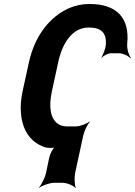

<svg xmlns="http://www.w3.org/2000/svg" viewBox="-20 -741 676 963"><path d="M537 -474H576C595 -474 625 -461 633 -449L636 -452C626 -464 616 -496 618 -521C632 -655 561 -721 430 -721C393 -721 358 -714 326 -700C232 -658 155 -565 125 -428L93 -282C85 -243 82 -208 85 -175C91 -92 130 -28 204 -3C218 2 249 3 260 -4L258 -7C246 0 230 33 227 49L211 126C206 150 187 187 175 200V202C190 190 228 176 251 176H294C317 176 349 190 358 202L360 200C354 187 352 150 357 126L397 -59C402 -82 418 -117 430 -129L429 -132C415 -120 381 -107 361 -107H318C299 -107 282 -111 270 -120C232 -148 224 -206 240 -282L272 -429C292 -522 341 -603 425 -603C489 -603 515 -575 511 -516C509 -498 497 -465 489 -454L491 -452C499 -462 523 -474 537 -474Z"/></svg>

Font: Asimov
Style: EdgeExtremeIt
Weight: 500
Designer: Google
Version: Version 2.000980: 2014